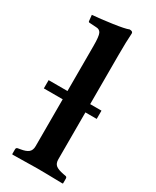

<svg xmlns="http://www.w3.org/2000/svg" viewBox="-183 -751 655 805"><g transform="rotate(30 144.5 -348.0)"><path d="M259.8 -344.2V-304.2H205.1V-77.1Q205.1 -57.1 216.6 -48.1Q228 -39.1 253.9 -34.2L265.1 -32.2Q272.9 -31.2 272.9 -22.9V0L271 2Q187 0 147.9 0L28.8 2L26.9 0V-22.9Q26.9 -30.8 35.2 -32.2L46.9 -34.2Q71.8 -38.1 83.5 -47.6Q95.2 -57.1 95.2 -77.1V-304.2H3.9V-344.2H95.2V-563Q95.2 -608.9 88.6 -622.6Q82 -636.2 64.9 -636.2L33.2 -638.2Q27.3 -638.2 26.9 -643.1L23.9 -671.9Q61 -674.8 117.9 -682.9Q174.8 -690.9 191.9 -698.2Q208 -698.2 208 -688Q205.1 -647.9 205.1 -583V-344.2Z"/></g></svg>

Font: Linux Libertine
Style: Semibold
Weight: 600
Designer: Philipp H. Poll
Foundry: Philipp H. Poll
Version: Version 5.1.2 ; ttfautohint (v0.9)